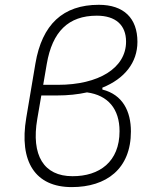

<svg xmlns="http://www.w3.org/2000/svg" viewBox="-20 -762 626 792"><path d="M275.9 9.8C418.9 9.8 520 -65.4 520 -219.7C520 -302.7 486.3 -371.6 402.3 -392.6V-400.4C493.2 -437 546.9 -503.4 546.9 -589.4C546.9 -687 490.7 -742.2 387.7 -742.2C239.7 -742.2 153.3 -661.1 126 -499.5L88.4 -276.4C57.6 -94.2 126 9.8 275.9 9.8ZM338.9 -380.9C425.8 -369.1 473.1 -312.5 473.1 -220.7C473.1 -94.7 390.1 -34.7 278.8 -35.2C160.6 -35.2 107.9 -121.1 133.8 -271.5L150.4 -368.2H214.8C259.8 -368.2 301.8 -372.6 338.9 -380.9ZM158.2 -412.1 172.9 -498C195.8 -631.8 262.2 -697.3 379.4 -697.3C457 -697.3 500 -658.7 500 -590.3C500 -481 386.7 -412.1 219.2 -412.1Z"/></svg>

Font: Cascadia Code PL ExtraLight
Style: Italic
Weight: 200
Italic angle: -10°
Monospace: yes
Designer: Aaron Bell
Foundry: Saja Typeworks
Version: Version 2404.023